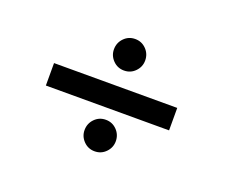

<svg xmlns="http://www.w3.org/2000/svg" viewBox="-76 -630 802 659"><g transform="rotate(20 325.0 -301.0)"><path d="M84 -251V-333H534V-251ZM318 -391Q294 -391 277.5 -408Q261 -425 261 -448Q261 -472 277.5 -489Q294 -506 318 -506Q342 -506 358.5 -489Q375 -472 375 -448Q375 -425 358.5 -408Q342 -391 318 -391ZM318 -96Q294 -96 277.5 -113Q261 -130 261 -153Q261 -177 277.5 -194Q294 -211 318 -211Q342 -211 358.5 -194Q375 -177 375 -153Q375 -130 358.5 -113Q342 -96 318 -96Z"/></g></svg>

Font: Stick No Bills Medium
Style: Regular
Weight: 500
Version: Version 2.000